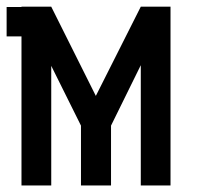

<svg xmlns="http://www.w3.org/2000/svg" viewBox="-20 -860 655 580"><path d="M495.1 -299.8Q495.1 -480.5 495.1 -839.8Q464.8 -839.8 405.3 -839.8Q360.4 -750 269.5 -570.3Q224.6 -660.2 134.8 -839.8Q105.5 -839.8 44.9 -839.8Q44.9 -839.8 44.9 -838.9Q30.3 -838.9 0 -838.9Q0 -824.2 0 -801.8Q0 -779.3 0 -750Q14.6 -750 44.9 -750Q44.9 -599.6 44.9 -299.8Q75.2 -299.8 134.8 -299.8Q134.8 -419.9 134.8 -661.1Q165 -600.6 224.6 -480.5Q224.6 -419.9 224.6 -299.8Q254.9 -299.8 315.4 -299.8Q315.4 -360.4 315.4 -480.5Q344.7 -541 405.3 -663.1Q405.3 -542 405.3 -299.8Q434.6 -299.8 495.1 -299.8Z"/></svg>

Font: Reach
Style: Fill
Weight: 400
Designer: Billy Harris
Version: Version 1.0